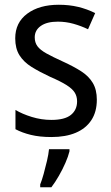

<svg xmlns="http://www.w3.org/2000/svg" viewBox="-20 -566 468 807"><path d="M387 -147Q387 -96 364 -61Q341 -26 298.5 -8Q256 10 196 10Q147 10 110 1Q73 -8 45 -23V-104Q73 -87 113.5 -74.5Q154 -62 196 -62Q252 -62 278 -83Q304 -104 304 -140Q304 -161 294 -177Q284 -193 259.5 -208.5Q235 -224 191 -243Q146 -264 113 -284.5Q80 -305 62 -333.5Q44 -362 44 -405Q44 -471 94.5 -508.5Q145 -546 227 -546Q271 -546 308.5 -537Q346 -528 380 -511L350 -443Q321 -457 289 -466Q257 -475 223 -475Q177 -475 151.5 -457Q126 -439 126 -409Q126 -387 137.5 -371.5Q149 -356 175 -341.5Q201 -327 245 -307Q289 -287 321 -266.5Q353 -246 370 -217.5Q387 -189 387 -147ZM272 70Q267 91 255 118.5Q243 146 227.5 173Q212 200 196 221H149V209Q156 192 163.5 165Q171 138 177.5 110Q184 82 186 61H272Z"/></svg>

Font: Noto Sans Thai SemiCondensed
Style: Regular
Weight: 400
Width: 4
Designer: Monotype Design Team
Foundry: Monotype Imaging Inc.
Version: Version 2.001